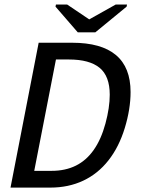

<svg xmlns="http://www.w3.org/2000/svg" viewBox="-20 -853 640 873"><path d="M208.5 0H27.8L155.8 -658.7H307.6Q573.7 -658.7 573.7 -434.6Q573.7 -357.4 547.4 -271Q521 -184.6 473.1 -123.8Q425.3 -63 358.4 -31.5Q291.5 0 208.5 0ZM479 -422.4Q479 -506.8 432.9 -544.7Q386.7 -582.5 293.5 -582.5H234.4L135.7 -76.2H214.8Q277.3 -76.2 325 -99.9Q372.6 -123.5 406.2 -171.4Q439.9 -219.2 459.5 -291.5Q479 -363.8 479 -422.4ZM413.6 -706.1H333.5L232.4 -822.8L234.4 -832.5H285.2L385.3 -765.1H386.2L506.3 -832.5H557.6L555.7 -822.8Z"/></svg>

Font: Liberation Mono
Style: Italic
Weight: 400
Italic angle: -12°
Monospace: yes
Designer: Steve Matteson
Foundry: Ascender Corporation
Version: Version 2.1.5